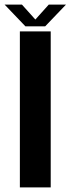

<svg xmlns="http://www.w3.org/2000/svg" viewBox="-33 -811 306 831"><path d="M53 0H186.5V-675H53ZM77 -697H162.5L252.5 -791H178L120 -726.5L62 -791H-13Z"/></svg>

Font: Anybody SemiCondensed SemiBold
Style: Regular
Weight: 600
Width: 4
Version: Version 1.113;gftools[0.9.25]